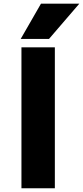

<svg xmlns="http://www.w3.org/2000/svg" viewBox="-20 -1005 444 1027"><path d="M94.7 2V-752H273.4V2ZM199.2 -985.4H404.3L242.2 -796.9H90.8Z"/></svg>

Font: Gen Shin Gothic Heavy
Style: Bold
Weight: 900
Designer: [Source Han Sans]
Ryoko NISHIZUKA  (kana & ideographs); Paul D. Hunt (Latin, Greek & Cyrillic); Wenlong ZHANG  (bopomofo
Version: Version 1.002.20150607